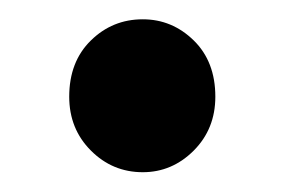

<svg xmlns="http://www.w3.org/2000/svg" viewBox="-20 -148 289 195"><path d="M50.3 -49.8Q50.3 -85.4 72.3 -106.9Q94.2 -128.4 125 -128.4Q154.8 -128.4 176.8 -106.9Q198.7 -85.4 198.7 -49.8Q198.7 -17.1 176.8 4.9Q154.8 26.9 125 26.9Q94.2 26.9 72.3 4.9Q50.3 -17.1 50.3 -49.8Z"/></svg>

Font: Pyidaungsu
Style: Bold
Weight: 700
Designer: Sun Tun
Foundry: MCF
Version: Version 2.005 July 4, 2018; ttfautohint (v1.8.1)